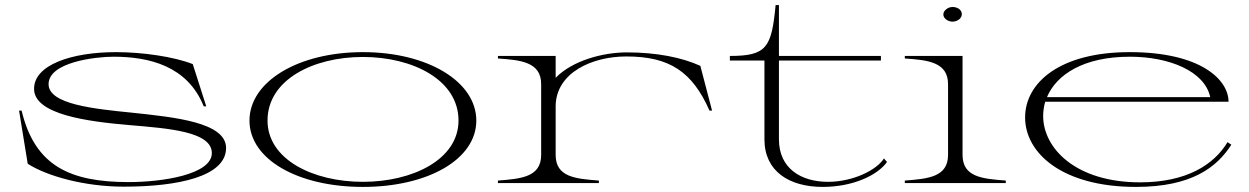

<svg xmlns="http://www.w3.org/2000/svg" viewBox="-20 -720 4910 755"><path d="M467 14C680 14 869 -26 869 -138C869 -239 668 -259 498 -277C349 -292 171 -310 171 -389C171 -476 357 -497 426 -497C564 -497 717 -462 781 -302H791L738 -468C664 -497 541 -515 436 -515C262 -515 112 -465 114 -369C116 -270 323 -242 490 -228C642 -215 813 -203 813 -118C813 -34 620 -4 486 -4C256 -4 117 -67 65 -285H55L89 -76C164 -28 311 14 467 14Z M1407 15C1662 15 1853 -93 1853 -246C1853 -399 1662 -515 1407 -515C1152 -515 961 -399 961 -246C961 -93 1152 15 1407 15ZM1407 -5C1211 -5 1032 -93 1032 -246C1032 -406 1211 -496 1407 -496C1603 -496 1783 -406 1783 -246C1783 -93 1603 -5 1407 -5Z M2165 -111V-305C2168 -435 2309 -498 2443 -498C2612 -498 2702 -439 2770 -285H2780L2734 -461C2662 -494 2562 -514 2445 -514C2349 -514 2230 -481 2165 -414V-500H1938V-490C2028 -484 2108 -476 2108 -389V-111C2108 -24 2030 -17 1938 -10V0H2335V-10C2244 -17 2165 -23 2165 -111Z M2850 -482H2986V-172C2986 -46 3084 15 3215 15C3333 15 3430 -30 3468 -83L3456 -97C3427 -51 3334 -5 3236 -5C3131 -5 3043 -57 3043 -172V-482H3444V-500H3043V-700H3030C3014 -533 2995 -500 2850 -500Z M3538 -10V0H3935V-10C3844 -17 3765 -23 3765 -111V-500H3538V-490C3628 -484 3708 -476 3708 -389V-111C3708 -24 3630 -17 3538 -10ZM3753 -645C3767 -658 3765 -677 3748 -687C3731 -696 3711 -694 3698 -681C3685 -669 3687 -651 3704 -641C3721 -631 3740 -634 3753 -645Z M4447 15C4666 15 4765 -62 4822 -151L4807 -161C4753 -71 4644 -3 4463 -3C4210 -3 4082 -137 4082 -264C4082 -283 4085 -302 4090 -320H4811C4811 -405 4704 -515 4422 -515C4148 -515 4011 -395 4011 -258C4011 -118 4157 15 4447 15ZM4097 -338C4134 -426 4240 -497 4423 -497C4576 -497 4717 -441 4739 -338Z"/></svg>

Font: Sprat Extended Light
Style: Regular
Weight: 300
Width: 9
Designer: Ethan Nakache
Foundry: Collletttivo
Version: Version 2.000;Glyphs 3.2 (3217)